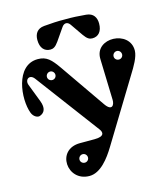

<svg xmlns="http://www.w3.org/2000/svg" viewBox="-139 -1078 1049 1201"><g transform="rotate(-15 385.5 -478.0)"><path d="M545 -675 553 -407C554 -375 533 -340 495 -394L294 -684C250 -747 223 -775 166 -775C20 -775 0 -558 36 -463C47 -434 73 -423 87 -428C119 -439 133 -467 114 -517L69 -634C55 -671 91 -698 119 -661L427 -249C442 -229 448 -199 380 -199H286C127 -199 144 15 291 15C363 15 421 -62 461 -128L706 -530C734 -575 766 -628 767 -669C770 -805 541 -814 545 -675ZM221 -625C205 -625 193 -637 193 -652C193 -667 205 -680 221 -680C236 -680 248 -667 248 -652C248 -637 236 -625 221 -625ZM284 -73C268 -73 256 -85 256 -100C256 -115 268 -128 284 -128C299 -128 311 -115 311 -100C311 -85 299 -73 284 -73ZM657 -641C641 -641 629 -653 629 -668C629 -683 641 -696 657 -696C672 -696 684 -683 684 -668C684 -653 672 -641 657 -641ZM395 -946C404 -946 413 -941 421 -930L477 -849C498 -819 513 -812 531 -812C570 -812 595 -840 595 -891C595 -929 578 -961 531 -965C486 -969 440 -972 395 -971C350 -972 304 -969 259 -965C212 -961 195 -929 195 -891C195 -840 220 -812 259 -812C277 -812 292 -819 313 -849L369 -930C377 -941 386 -946 395 -946Z"/></g></svg>

Font: Pilowlava Atome
Style: Regular
Weight: 500
Designer: Anton Moglia, Jérémy Landes, Maksym Kobuzan (Cyrillic), Velvetyne Type Foundry
Foundry: Anton Moglia, Jérémy Landes, Velvetyne Type Foundry
Version: Version 1.002;Glyphs 3.3 (3303)